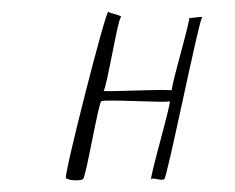

<svg xmlns="http://www.w3.org/2000/svg" viewBox="-20 -336 399 326"><path d="M92 -34C93 -30 116 -28 121 -32C126 -35 147 -161 152 -164C157 -168 263 -161 268 -164C273 -168 232 -28 237 -32C242 -35 254 -28 259 -32C264 -35 318 -303 323 -306C328 -310 296 -303 301 -306C306 -310 267 -179 272 -182C277 -186 151 -179 156 -182C161 -186 180 -303 185 -306C190 -310 166 -313 164 -316C160 -321 88 -38 92 -34Z"/></svg>

Font: pokerface
Style: oblique
Weight: 400
Version: Version 1